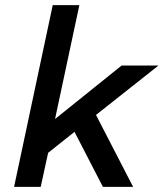

<svg xmlns="http://www.w3.org/2000/svg" viewBox="-20 -730 639 750"><path d="M35 0 186 -710H290L195 -265L455 -474H599L355 -281L500 0H382L271 -215L168 -133L139 0Z"/></svg>

Font: Sometype Mono SemiBold
Style: Italic
Weight: 600
Italic angle: -12°
Designer: Ryoichi Tsunekawa
Foundry: Dharma Type
Version: Version 1.001